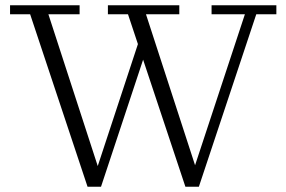

<svg xmlns="http://www.w3.org/2000/svg" viewBox="-20 -702 1083 726"><path d="M681 4 464 -648H388V-682H658V-648H532L730 -39H705L906 -648H780V-682H1025V-648H949L732 4ZM311 4 94 -648H18V-682H281V-648H163L361 -39H338L508 -555L528 -497L362 4Z"/></svg>

Font: Montagu Slab 144pt Light
Style: Regular
Weight: 300
Designer: Florian Karsten
Foundry: Florian Karsten
Version: Version 1.000